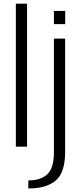

<svg xmlns="http://www.w3.org/2000/svg" viewBox="-20 -805 462 1054"><path d="M67 0H128.5V-785H67ZM135.5 229.5Q234.5 229.5 286 186Q337.5 142.5 337.5 29V-593H276V31Q276 118 239.5 151.8Q203 185.5 135.5 185.5ZM276 -745V-672.5H338V-745Z"/></svg>

Font: Anybody UltraCondensed Thin Light
Style: Regular
Weight: 300
Version: Version 1.111